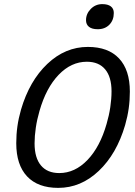

<svg xmlns="http://www.w3.org/2000/svg" viewBox="-20 -898 654 933"><path d="M82 -365Q123 -505 210 -587.5Q297 -670 407 -670Q506 -670 558.5 -614Q611 -558 611 -453Q611 -411 605.5 -371.5Q600 -332 588 -290Q547 -150 460 -67.5Q373 15 263 15Q164 15 111.5 -41Q59 -97 59 -202Q59 -244 64.5 -283.5Q70 -323 82 -365ZM148 -201Q148 -131 179 -94Q210 -57 268 -57Q344 -57 405 -120.5Q466 -184 498 -296Q510 -337 516 -377.5Q522 -418 522 -454Q522 -524 491 -561Q460 -598 402 -598Q326 -598 265 -534.5Q204 -471 172 -359Q160 -318 154 -277.5Q148 -237 148 -201ZM533 -835Q533 -800 511.5 -778Q490 -756 455 -756Q427 -756 412.5 -767.5Q398 -779 398 -800Q398 -831 421 -854.5Q444 -878 477 -878Q504 -878 518.5 -867Q533 -856 533 -835Z"/></svg>

Font: Intel One Mono
Style: Italic
Weight: 400
Italic angle: -16°
Monospace: yes
Designer: Fred Shallcrass
Foundry: Frere-Jones Type LLC
Version: Version 1.400;hotconv 1.1.0;makeotfexe 2.6.0;FJTRelease1.4